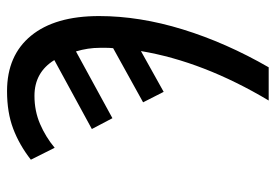

<svg xmlns="http://www.w3.org/2000/svg" viewBox="-136 -628 765 532"><g transform="rotate(-90 246.0 -362.5)"><path d="M233 0H325Q393 -118 430 -238Q467 -358 467 -470Q467 -592 412.5 -658.5Q358 -725 259 -725Q200 -725 155 -708Q110 -691 69 -659L102 -593Q132 -618 168 -633.5Q204 -649 246 -649Q311 -649 345 -594L154 -490L184 -433L369 -534Q379 -501 379 -468Q379 -459 379 -450Q379 -441 378 -431L228 -348L257 -291L370 -354Q341 -181 233 0Z"/></g></svg>

Font: Noto Sans UI SemiCondensed
Style: Italic
Weight: 400
Width: 4
Italic angle: -12°
Designer: Monotype Design Team
Foundry: Monotype Imaging Inc.
Version: Version 1.901